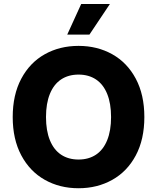

<svg xmlns="http://www.w3.org/2000/svg" viewBox="-20 -951 802 980"><path d="M380.9 9.8Q284.7 9.8 208.5 -33.2Q132.3 -76.2 88.6 -158.2Q44.9 -240.2 44.9 -353.5Q44.9 -467.3 88.6 -549.3Q132.3 -631.3 208.5 -674.1Q284.7 -716.8 380.9 -716.8Q476.6 -716.8 553 -674.1Q629.4 -631.3 673.1 -549.3Q716.8 -467.3 716.8 -353.5Q716.8 -239.7 673.1 -157.7Q629.4 -75.7 553 -33Q476.6 9.8 380.9 9.8ZM380.9 -570.3Q329.1 -570.3 291.7 -545.4Q254.4 -520.5 234.6 -471.7Q214.8 -422.9 214.8 -353.5Q214.8 -284.2 234.6 -235.4Q254.4 -186.5 291.7 -161.6Q329.1 -136.7 380.9 -136.7Q432.6 -136.7 470 -161.6Q507.3 -186.5 527.1 -235.4Q546.9 -284.2 546.9 -353.5Q546.9 -422.9 527.1 -471.7Q507.3 -520.5 470 -545.4Q432.6 -570.3 380.9 -570.3ZM394.5 -930.7H541L436.5 -774.4H323.2Z"/></svg>

Font: Pretendard JP ExtraBold
Style: Regular
Weight: 800
Designer: Base glyphs from Inter by Rasmus Andersson; Hangeul glyphs from Noto Sans CJK(Source Han Sans) by Jang Soo-young and Kan
Foundry: Kil Hyung-jin
Version: Version 1.309